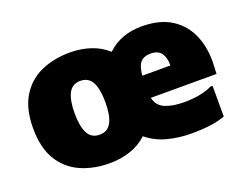

<svg xmlns="http://www.w3.org/2000/svg" viewBox="-94 -745 1199 939"><g transform="rotate(-20 506.0 -276.0)"><path d="M40 -276Q40 -376 78 -439.5Q116 -503 183 -533.5Q250 -564 336 -564Q392 -564 442 -547.5Q492 -531 529 -497Q600 -564 708 -564Q804 -564 865 -524Q926 -484 953.5 -415Q981 -346 976 -260L974 -220H632Q642 -176 681.5 -160Q721 -144 780 -144Q825 -144 864 -152Q903 -160 924 -172H936V-12Q903 0 860.5 6Q818 12 760 12Q694 12 634.5 -4Q575 -20 531 -57Q494 -22 443.5 -5Q393 12 336 12Q250 12 183 -18.5Q116 -49 78 -112.5Q40 -176 40 -276ZM704 -424Q670 -424 652 -404.5Q634 -385 630 -336H776V-340Q776 -379 759 -401.5Q742 -424 704 -424ZM256 -276Q256 -207 275 -171.5Q294 -136 336 -136Q378 -136 397 -171.5Q416 -207 416 -276Q416 -345 397 -380.5Q378 -416 336 -416Q294 -416 275 -380.5Q256 -345 256 -276Z"/></g></svg>

Font: Kufam Black
Style: Regular
Weight: 900
Designer: Wael Morcos, Artur Schmal
Foundry: Original Type
Version: Version 1.301; ttfautohint (v1.8.3)